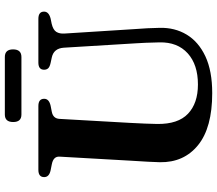

<svg xmlns="http://www.w3.org/2000/svg" viewBox="-72 -806 896 793"><g transform="rotate(-90 376.5 -410.0)"><path d="M593.5 -299.5 575.5 -595Q572.5 -636.5 535.5 -644.5L512.5 -649.5Q496.5 -653 490.5 -659.5Q484.5 -666 484.5 -676.5Q484.5 -700 514 -700H694.5Q724.5 -700 724.5 -676.5Q724.5 -657 696 -649.5L674 -645Q649 -639 640.8 -625.8Q632.5 -612.5 634 -591.5L652.5 -300Q654.5 -274.5 655.8 -249.8Q657 -225 657.5 -199Q659 -136.5 629.5 -87.5Q600 -38.5 539.8 -10.2Q479.5 18 388 18Q245 18 173 -40.5Q101 -99 102.5 -198Q103 -215.5 104.5 -246.8Q106 -278 109 -322L125.5 -612Q127.5 -638 94 -644.5L69 -649.5Q41 -655.5 41 -676Q41 -700 71 -700H334.5Q364.5 -700 364.5 -676Q364.5 -656 336 -649.5L310.5 -644.5Q283 -639 281.5 -613L265 -322Q263 -287.5 262 -259.2Q261 -231 260.5 -209Q259.5 -123 302.8 -82Q346 -41 423.5 -41Q505.5 -41 552.2 -83.2Q599 -125.5 597.5 -199.5Q597 -234.5 595.8 -257.2Q594.5 -280 593.5 -299.5ZM268.5 -804Q268.5 -838.5 299.5 -838.5H537Q568.5 -838.5 568.5 -804.5Q568.5 -770 537 -770H299.5Q268.5 -770 268.5 -804Z"/></g></svg>

Font: Fraunces 9pt SemiBold
Style: Regular
Weight: 600
Version: Version 1.000;[b76b70a41]